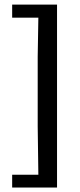

<svg xmlns="http://www.w3.org/2000/svg" viewBox="-20 -722 355 848"><path d="M33.7 106.4V49.8H149.4L146.5 -164.6V-471.7L149.4 -644H33.7V-701.7H231.9V106.4Z"/></svg>

Font: Mako
Style: Regular
Weight: 400
Designer: vernon adams
Foundry: vernon adams
Version: Version 1.100; ttfautohint (v1.8.4.7-5d5b);gftools[0.9.33]